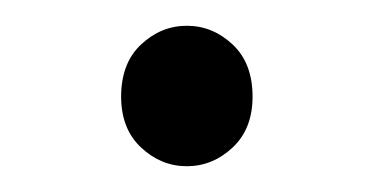

<svg xmlns="http://www.w3.org/2000/svg" viewBox="-20 -116 290 149"><path d="M125 13Q105 13 89.5 -1.5Q74 -16 74 -41Q74 -67 89.5 -81.5Q105 -96 125 -96Q145 -96 160.5 -81.5Q176 -67 176 -41Q176 -16 160.5 -1.5Q145 13 125 13Z"/></svg>

Font: SpoqaHanSansJP-Light
Style: Regular
Weight: 300
Designer: [Source Han Sans]
Ryoko NISHIZUKA  (kana & ideographs); Paul D. Hunt (Latin, Greek & Cyrillic); Wenlong ZHANG  (bopomofo
Foundry: Spoqa (http://bi.spoqa.com)
Version: Version 1.002.20150607